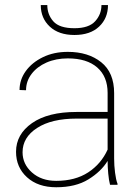

<svg xmlns="http://www.w3.org/2000/svg" viewBox="-20 -748 568 777"><path d="M425.3 0Q420.4 -19 418 -45.7Q415.5 -72.3 415.5 -96.7Q389.2 -53.7 337.6 -22Q286.1 9.8 207.5 9.8Q133.8 9.8 89.4 -30.5Q44.9 -70.8 44.9 -133.8Q44.9 -204.6 109.6 -249.8Q174.3 -294.9 289.1 -294.9H415.5V-372.1Q415.5 -438 373.5 -474.9Q331.5 -511.7 254.4 -511.7Q206.5 -511.7 168.2 -494.9Q129.9 -478 107.7 -448.7Q85.4 -419.4 85.4 -382.8L59.1 -383.8Q59.1 -425.3 84.2 -460.2Q109.4 -495.1 153.6 -516.6Q197.8 -538.1 254.4 -538.1Q336.9 -538.1 389.4 -496.3Q441.9 -454.6 441.9 -371.1V-106.4Q441.9 -78.1 445.6 -49.3Q449.2 -20.5 455.6 -4.4V0ZM207.5 -16.1Q284.2 -16.1 336.7 -50.3Q389.2 -84.5 415.5 -142.6V-268.1H290.5Q188.5 -268.1 129.9 -230Q71.3 -191.9 71.3 -131.8Q71.3 -84 109.4 -50Q147.5 -16.1 207.5 -16.1ZM390.6 -727.5H417Q417 -674.3 381.1 -640.4Q345.2 -606.4 281.2 -606.4Q217.8 -606.4 181.4 -640.4Q145 -674.3 145 -727.5H171.4Q171.4 -689 196 -661.4Q220.7 -633.8 281.2 -633.8Q339.4 -633.8 365 -661.9Q390.6 -689.9 390.6 -727.5Z"/></svg>

Font: Vazirmatn RD FD Thin
Style: Regular
Weight: 100
Designer: Saber Rastikerdar
Foundry: Saber Rastikerdar
Version: Version 33.003